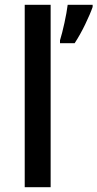

<svg xmlns="http://www.w3.org/2000/svg" viewBox="-20 -780 406 800"><path d="M191 0H83V-760H191ZM366 -751Q356 -722 335 -678.5Q314 -635 291 -600H230V-612Q239 -641 248.5 -684.5Q258 -728 262 -760H366Z"/></svg>

Font: Noto Sans Sora Sompeng Medium
Style: Regular
Weight: 500
Designer: Monotype Design Team. David Williams.
Foundry: Monotype Imaging Inc.
Version: Version 2.101; ttfautohint (v1.8.4.7-5d5b)